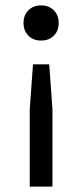

<svg xmlns="http://www.w3.org/2000/svg" viewBox="-20 -530 304 710"><path d="M67 -445Q67 -474 85 -492Q103 -510 132 -510Q161 -510 179 -492Q197 -474 197 -445Q197 -416 179 -398Q161 -380 132 -380Q103 -380 85 -398Q67 -416 67 -445ZM90 -126 102 -292H162L174 -126V160H90Z"/></svg>

Font: Work Sans
Style: Regular
Weight: 400
Designer: Wei Huang
Foundry: Wei Huang
Version: Version 1.500; ttfautohint (v1.6)